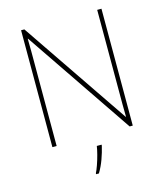

<svg xmlns="http://www.w3.org/2000/svg" viewBox="-134 -813 965 1133"><g transform="rotate(-15 349.0 -246.5)"><path d="M594 0H575L130 -655H128Q129 -612 129 -577Q129 -542 129 -502V0H103V-714H123L567 -61H569Q568 -99 568 -138Q568 -177 568 -211V-714H594ZM387 67Q378 106 363.5 146Q349 186 328 221H311V215Q319 200 329 171.5Q339 143 347 112.5Q355 82 358 61H387Z"/></g></svg>

Font: Noto Sans Gujarati Thin
Style: Regular
Weight: 100
Designer: Jelle Bosma - Monotype Design Team, Universal Thirst
Foundry: Monotype Imaging Inc.
Version: Version 2.106; ttfautohint (v1.8.4.7-5d5b)